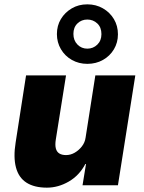

<svg xmlns="http://www.w3.org/2000/svg" viewBox="-20 -853 665 884"><path d="M196 11Q138 11 102 -12Q66 -35 53.5 -82Q41 -129 52 -197L100 -506H284L237 -211Q233 -186 237 -170Q241 -154 253 -146.5Q265 -139 284 -139Q305 -139 324 -150Q343 -161 357 -179Q371 -197 374 -219L419 -506H603L523 0H360L376 -98H373Q345 -45 296.5 -17Q248 11 196 11ZM382 -559Q343 -559 311 -577Q279 -595 260.5 -626.5Q242 -658 242 -696Q242 -735 260.5 -765.5Q279 -796 310.5 -814.5Q342 -833 382 -833Q422 -833 454 -814.5Q486 -796 504.5 -765Q523 -734 523 -695Q523 -657 504.5 -626Q486 -595 454 -577Q422 -559 382 -559ZM382 -629Q409 -629 428 -647.5Q447 -666 447 -696Q447 -727 428 -745Q409 -763 382 -763Q355 -763 336.5 -745Q318 -727 318 -697Q318 -667 336.5 -648Q355 -629 382 -629Z"/></svg>

Font: Nunito Sans 7pt SemiCondensed Black
Style: Italic
Weight: 900
Width: 4
Italic angle: -9°
Designer: Vernon Adams
Foundry: Vernon Adams
Version: Version 3.101;gftools[0.9.27]